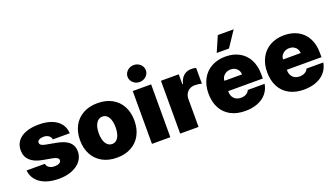

<svg xmlns="http://www.w3.org/2000/svg" viewBox="-65 -1279 3165 1811"><g transform="rotate(-20 1517.0 -374.0)"><path d="M284.2 -413.1Q256.8 -413.1 239 -403.1Q221.2 -393.1 221.7 -376Q220.2 -347.2 275.4 -336.9L380.9 -317.4Q462.4 -302.7 502 -267.6Q541.5 -232.4 542 -173.8Q541.5 -118.7 508.8 -77.1Q476.1 -35.6 418.9 -12.9Q361.8 9.8 289.1 9.8Q210.4 9.8 153.1 -12.2Q95.7 -34.2 63.2 -74.5Q30.8 -114.7 25.4 -168.9H209Q213.4 -143.6 234.9 -129.4Q256.3 -115.2 290 -115.2Q318.4 -115.2 336.2 -125.2Q354 -135.3 354.5 -152.3Q354 -168.5 339.1 -178Q324.2 -187.5 292 -193.4L199.2 -210Q119.1 -224.6 78.6 -263.9Q38.1 -303.2 38.1 -365.2Q38.1 -419.4 67.4 -458Q96.7 -496.6 151.1 -516.8Q205.6 -537.1 280.3 -537.1Q355 -537.1 409.9 -515.9Q464.8 -494.6 495.4 -454.6Q525.9 -414.6 528.3 -359.4H358.4Q355.5 -383.8 334.7 -398.4Q314 -413.1 284.2 -413.1Z M596.7 -263.7Q596.7 -345.2 629.6 -407Q662.6 -468.8 724.4 -502.9Q786.1 -537.1 870.1 -537.1Q954.1 -537.1 1015.6 -502.9Q1077.1 -468.8 1109.9 -407Q1142.6 -345.2 1142.6 -263.7Q1142.6 -182.1 1109.9 -120.4Q1077.1 -58.6 1015.6 -24.4Q954.1 9.8 870.1 9.8Q786.1 9.8 724.4 -24.4Q662.6 -58.6 629.6 -120.4Q596.7 -182.1 596.7 -263.7ZM954.1 -264.6Q954.1 -328.6 931.9 -365.5Q909.7 -402.3 871.1 -402.3Q831.1 -402.3 808.1 -365.5Q785.2 -328.6 785.2 -264.6Q785.2 -201.2 808.1 -164.1Q831.1 -127 871.1 -127Q909.7 -127 931.9 -164.1Q954.1 -201.2 954.1 -264.6Z M1222.7 -530.3H1407.2V0H1222.7ZM1222.7 -672.9Q1222.7 -695.8 1235.1 -715.3Q1247.6 -734.9 1268.6 -746.3Q1289.6 -757.8 1314.5 -757.8Q1339.4 -757.8 1360.4 -746.3Q1381.3 -734.9 1393.8 -715.3Q1406.2 -695.8 1406.2 -672.9Q1406.2 -649.9 1393.8 -630.4Q1381.3 -610.8 1360.4 -599.4Q1339.4 -587.9 1314.5 -587.9Q1289.6 -587.9 1268.6 -599.4Q1247.6 -610.8 1235.1 -630.4Q1222.7 -649.9 1222.7 -672.9Z M1505.9 -530.3H1684.6V-430.7H1690.4Q1704.6 -484.4 1735.8 -510.7Q1767.1 -537.1 1811.5 -537.1Q1837.4 -537.1 1859.4 -531.2V-372.1Q1846.7 -377 1826.7 -379.4Q1806.6 -381.8 1790 -381.8Q1761.2 -381.8 1738.8 -368.9Q1716.3 -356 1703.4 -332.8Q1690.4 -309.6 1690.4 -279.3V0H1505.9Z M1885.7 -263.7Q1885.7 -345.2 1918.7 -407.2Q1951.7 -469.2 2012.5 -503.2Q2073.2 -537.1 2154.3 -537.1Q2232.9 -537.1 2292 -504.6Q2351.1 -472.2 2383.5 -410.9Q2416 -349.6 2416 -265.6V-221.7H2068.4V-214.8Q2068.4 -173.3 2093.5 -147.2Q2118.7 -121.1 2162.1 -121.1Q2192.4 -121.1 2214.8 -133.8Q2237.3 -146.5 2246.1 -168.9H2415Q2405.8 -114.3 2372.3 -74Q2338.9 -33.7 2284.2 -12Q2229.5 9.8 2158.2 9.8Q2074.2 9.8 2012.9 -22.9Q1951.7 -55.7 1918.7 -117.2Q1885.7 -178.7 1885.7 -263.7ZM2245.1 -325.2Q2244.6 -348.6 2233.2 -367.2Q2221.7 -385.7 2202.1 -396Q2182.6 -406.2 2158.2 -406.2Q2133.8 -406.2 2113.5 -395.8Q2093.3 -385.3 2081.1 -366.9Q2068.8 -348.6 2068.4 -325.2ZM2157.2 -752H2316.4L2212.9 -596.7H2089.8Z M2474.6 -263.7Q2474.6 -345.2 2507.6 -407.2Q2540.5 -469.2 2601.3 -503.2Q2662.1 -537.1 2743.2 -537.1Q2821.8 -537.1 2880.9 -504.6Q2939.9 -472.2 2972.4 -410.9Q3004.9 -349.6 3004.9 -265.6V-221.7H2657.2V-214.8Q2657.2 -173.3 2682.4 -147.2Q2707.5 -121.1 2751 -121.1Q2781.2 -121.1 2803.7 -133.8Q2826.2 -146.5 2835 -168.9H3003.9Q2994.6 -114.3 2961.2 -74Q2927.7 -33.7 2873 -12Q2818.4 9.8 2747.1 9.8Q2663.1 9.8 2601.8 -22.9Q2540.5 -55.7 2507.6 -117.2Q2474.6 -178.7 2474.6 -263.7ZM2834 -325.2Q2833.5 -348.6 2822 -367.2Q2810.5 -385.7 2791 -396Q2771.5 -406.2 2747.1 -406.2Q2722.7 -406.2 2702.4 -395.8Q2682.1 -385.3 2669.9 -366.9Q2657.7 -348.6 2657.2 -325.2Z"/></g></svg>

Font: Pretendard GOV Black
Style: Regular
Weight: 900
Designer: Base glyphs from Inter by Rasmus Andersson; Hangeul glyphs from Noto Sans CJK(Source Han Sans) by Jang Soo-young and Kan
Foundry: Kil Hyung-jin
Version: Version 1.309